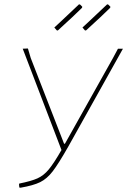

<svg xmlns="http://www.w3.org/2000/svg" viewBox="-20 -861 588 887"><path d="M548 -636 295 -183Q250 -104 223.5 -69.5Q197 -35 165.5 -19.5Q134 -4 76 6H70Q68 0 68 -10L69 -13Q124 -24 153 -37Q182 -50 205.5 -78.5Q229 -107 264 -168L85 -636L109 -637L122 -593L276 -197H280L502 -593L525 -636ZM256 -757Q331 -827 345 -841L350 -840L360 -830L359 -825Q324 -790 247 -720L242 -721L231 -734ZM386 -757Q461 -827 475 -841L480 -840L490 -830L489 -825Q454 -790 377 -720L372 -721L361 -734Z"/></svg>

Font: Luna Sans Thin
Style: Italic
Weight: 250
Italic angle: -7°
Designer: Juan Pablo del Peral
Foundry: Huerta Tipografica
Version: Version 2.001; ttfautohint (v1.5)